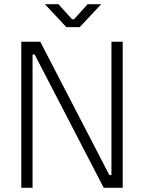

<svg xmlns="http://www.w3.org/2000/svg" viewBox="-20 -900 690 920"><path d="M173 -700 504 -61H514V-700H568V0H477L146 -639H136V0H82V-700ZM465 -880 362 -770H298L195 -880H260L325 -808H335L400 -880Z"/></svg>

Font: Space Grotesk Variable
Style: Regular
Weight: 400
Designer: Florian Karsten (Space Grotesk), Colophon Foundry (Space Mono)
Foundry: Florian Karsten
Version: Version 1.106